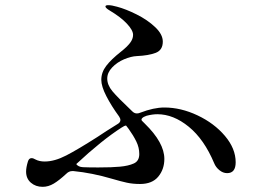

<svg xmlns="http://www.w3.org/2000/svg" viewBox="-20 -735 1040 743"><path d="M892 -107Q892 -65 859 -65Q843 -65 829 -76.5Q815 -88 809 -103Q770 -196 710.5 -244.5Q651 -293 589 -293Q570 -293 547 -287Q535 -283 530 -277.5Q525 -272 530 -267L540 -257Q616 -183 616 -120Q616 -80 592.5 -51.5Q569 -23 522 -23Q494 -23 471 -28Q448 -33 414 -43Q336 -66 264 -73H260Q247 -73 237 -63Q209 -37 188 -24.5Q167 -12 145 -12Q118 -12 99.5 -28Q81 -44 81 -71Q81 -87 88 -110Q92 -123 102 -123Q109 -123 117 -118Q132 -110 153 -110Q191 -110 236.5 -133.5Q282 -157 357 -205Q388 -226 435 -255Q446 -261 446 -271Q446 -276 441 -284Q411 -325 391.5 -363Q372 -401 372 -426Q372 -455 391 -480Q410 -505 448 -535Q471 -553 483 -568.5Q495 -584 495 -600Q495 -618 471 -643.5Q447 -669 405 -694Q388 -704 388 -710Q388 -715 399 -715Q412 -715 433 -709Q467 -700 509 -679Q551 -658 580.5 -630Q610 -602 610 -574Q610 -541 582.5 -530.5Q555 -520 510 -518Q487 -517 460 -505.5Q433 -494 414 -474Q395 -454 395 -431Q395 -406 415 -382Q435 -358 492 -304Q500 -296 510 -296Q516 -296 523 -299Q575 -319 616 -319Q680 -319 744.5 -288.5Q809 -258 850.5 -209Q892 -160 892 -107ZM468 -249H467Q462 -249 450 -241Q375 -193 275 -100Q283 -89 301 -88Q322 -87 360 -87Q414 -87 444 -90Q477 -93 498 -102.5Q519 -112 519 -139Q519 -164 507.5 -187.5Q496 -211 478 -236Z"/></svg>

Font: Shippori Mincho B1 Medium
Style: Regular
Weight: 500
Designer: FONTDASU
Foundry: FONTDASU / Google Inc. / but / Adobe
Version: Version 3.110; ttfautohint (v1.8.3)